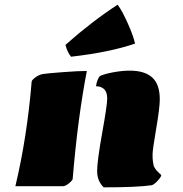

<svg xmlns="http://www.w3.org/2000/svg" viewBox="-20 -804 790 829"><path d="M251.5 0H46.4Q97.2 -213.9 116.7 -451.7Q116.7 -457.5 132.3 -469.5Q147.9 -481.4 165.3 -484.4Q182.6 -487.3 250.2 -492.4Q317.9 -497.6 355 -497.6Q315.4 -293 293.9 -32.2Q293.9 -25.9 278.3 -12.9Q262.7 0 251.5 0ZM427.7 4.9Q399.4 -22.5 399.4 -65.4Q399.4 -108.4 421.1 -229.5Q442.9 -350.6 442.9 -378.7Q442.9 -406.7 429.4 -419.2Q416 -431.6 394.5 -431.6Q398.9 -460.9 411.1 -475.6Q429.2 -484.4 468 -491.7Q506.8 -499 540 -499Q605 -499 637.5 -469.2Q669.9 -439.5 669.9 -375Q669.9 -338.9 654.3 -248Q638.7 -157.2 638.7 -136.7Q638.7 -116.2 640.4 -106Q642.1 -95.7 643.3 -89.8Q644.5 -84 649.9 -76.4Q655.3 -68.8 656.7 -67.1Q658.2 -65.4 666.5 -57.4Q674.8 -49.3 676.3 -47.9Q676.3 -41 662.1 -25.1Q647.9 -9.3 636.2 -4.4Q573.7 4.9 427.7 4.9ZM286.6 -559.1Q270 -580.1 262.7 -610.4Q377.4 -711.9 487.8 -783.7Q507.3 -758.3 532.2 -702.1Q557.1 -646 563 -615.7Q453.1 -578.1 286.6 -559.1Z"/></svg>

Font: Emblema One
Style: Regular
Weight: 400
Designer: Riccardo De Franceschi
Foundry: Riccardo De Franceschi
Version: Version 1.003